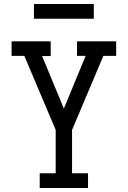

<svg xmlns="http://www.w3.org/2000/svg" viewBox="-20 -942 640 962"><path d="M179 0V-74H259V-291L102 -662H38V-735H234V-661H191L300 -398L409 -662H366V-735H562V-662H498L341 -291V-74H421V0ZM150 -848V-922H450V-848Z"/></svg>

Font: Iosevka Slab Extended
Style: Regular
Weight: 400
Width: 7
Monospace: yes
Designer: Belleve Invis
Foundry: Belleve Invis
Version: Version 11.1.1; ttfautohint (v1.8.3)